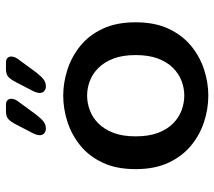

<svg xmlns="http://www.w3.org/2000/svg" viewBox="-58 -666 734 659"><g transform="rotate(-90 309.5 -337.0)"><path d="M310.5 10.5Q265.5 10.5 221 -3.8Q176.5 -18 139.5 -48.2Q102.5 -78.5 80.2 -125.8Q58 -173 58 -239Q58 -305 80.2 -352.2Q102.5 -399.5 139.5 -429.2Q176.5 -459 221 -473.2Q265.5 -487.5 310.5 -487.5Q354.5 -487.5 399 -473.2Q443.5 -459 480.5 -429.2Q517.5 -399.5 539.8 -352.2Q562 -305 562 -239Q562 -173 539.8 -125.8Q517.5 -78.5 480.5 -48.2Q443.5 -18 399 -3.8Q354.5 10.5 310.5 10.5ZM310.5 -72Q336 -72 360.5 -81.2Q385 -90.5 405.2 -110.5Q425.5 -130.5 437.5 -162.2Q449.5 -194 449.5 -239Q449.5 -283.5 437.5 -315Q425.5 -346.5 405.2 -366.8Q385 -387 360.5 -396.2Q336 -405.5 310.5 -405.5Q285 -405.5 260 -396.2Q235 -387 214.8 -366.8Q194.5 -346.5 182.5 -315Q170.5 -283.5 170.5 -239Q170.5 -194 182.5 -162.2Q194.5 -130.5 214.8 -110.5Q235 -90.5 260 -81.2Q285 -72 310.5 -72ZM326.5 -592 355 -647Q366 -668.5 375 -676.2Q384 -684 401.5 -684H424.5Q433.5 -684 439 -679.2Q444.5 -674.5 444.5 -666Q444.5 -652.5 431.5 -637L390.5 -581Q376 -562.5 365.8 -554.8Q355.5 -547 341.5 -547Q333 -547 326.2 -552.5Q319.5 -558 319.5 -568Q319.5 -578 326.5 -592ZM181.5 -592 210 -647Q221 -668.5 230 -676.2Q239 -684 256.5 -684H279.5Q288.5 -684 294 -679.2Q299.5 -674.5 299.5 -666Q299.5 -652.5 286.5 -637L245.5 -581Q231 -562.5 220.8 -554.8Q210.5 -547 196.5 -547Q188 -547 181.2 -552.5Q174.5 -558 174.5 -568Q174.5 -578 181.5 -592Z"/></g></svg>

Font: Sono Monospace Medium
Style: Regular
Weight: 500
Designer: Tyler Finck
Foundry: Tyler Finck
Version: Version 2.112